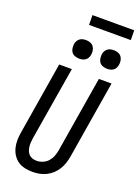

<svg xmlns="http://www.w3.org/2000/svg" viewBox="-204 -1206 932 1296"><g transform="rotate(20 262.5 -558.5)"><path d="M204 8Q176 8 148.5 2Q121 -4 99.5 -19Q78 -34 63.5 -56.5Q49 -79 42.5 -105.5Q36 -132 36.5 -160Q37 -188 42 -217L127 -735H218L130 -204Q128 -188 127 -173Q126 -158 128 -143Q130 -128 135.5 -114.5Q141 -101 151 -91Q161 -81 175.5 -76.5Q190 -72 206 -72Q227 -72 249 -81Q271 -90 286.5 -107.5Q302 -125 310 -146Q318 -167 322 -189L412 -735H503L411 -176Q407 -152 399 -128Q391 -104 377.5 -82Q364 -60 344.5 -42Q325 -24 301.5 -12.5Q278 -1 253 3.5Q228 8 204 8ZM441 -818Q425 -818 409.5 -823.5Q394 -829 385 -841Q376 -853 374 -869Q372 -885 374 -901Q376 -912 382 -922.5Q388 -933 397.5 -940Q407 -947 418.5 -949.5Q430 -952 441 -952Q457 -952 472 -946.5Q487 -941 496 -929Q505 -917 507.5 -901Q510 -885 507 -869Q505 -858 499.5 -847.5Q494 -837 484 -830Q474 -823 463 -820.5Q452 -818 441 -818ZM241 -818Q225 -818 209.5 -823.5Q194 -829 185 -841Q176 -853 174 -869Q172 -885 174 -901Q176 -912 182 -922.5Q188 -933 197.5 -940Q207 -947 218.5 -949.5Q230 -952 241 -952Q257 -952 272 -946.5Q287 -941 296 -929Q305 -917 307.5 -901Q310 -885 307 -869Q305 -858 299.5 -847.5Q294 -837 284 -830Q274 -823 263 -820.5Q252 -818 241 -818ZM525 -1055H225L224 -1125H524Z"/></g></svg>

Font: Iosevka Curly Medium
Style: Italic
Weight: 500
Italic angle: -9°
Monospace: yes
Designer: Belleve Invis
Foundry: Belleve Invis
Version: Version 22.1.2; ttfautohint (v1.8.4)